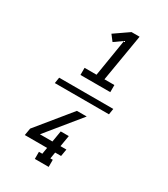

<svg xmlns="http://www.w3.org/2000/svg" viewBox="-242 -959 1084 1238"><g transform="rotate(30 300.0 -340.0)"><path d="M212 -446V-499H301L346 -776L285 -733L252 -776L359 -850H419L360 -499H434V-446ZM331 170H228V117H253L261 69H95L104 16L308 -234H381L177 16H270L284 -67H344L330 16H374L365 69H321L313 117H331ZM498 -318H95L102 -362H505Z"/></g></svg>

Font: Iosevka Slab LtExObl
Style: Regular
Weight: 300
Width: 7
Italic angle: -9°
Monospace: yes
Designer: Belleve Invis
Foundry: Belleve Invis
Version: Version 11.1.0; ttfautohint (v1.8.3)